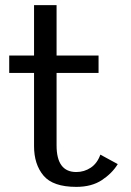

<svg xmlns="http://www.w3.org/2000/svg" viewBox="-20 -720 512 750"><path d="M278 10Q187 10 150 -34Q113 -78 113 -149V-435H16V-503H113V-700H201V-503H365V-435H201V-152Q201 -48 278 -48Q309 -48 334.5 -65Q360 -82 372 -116L440 -79Q418 -43 378 -16.5Q338 10 278 10Z"/></svg>

Font: Panamera Medium
Style: Regular
Weight: 500
Designer: Bastien Sozeau
Foundry: NBR — Bastien Sozeau
Version: Version 3.002; ttfautohint (v1.8.4.7-5d5b);gftools[0.9.33]